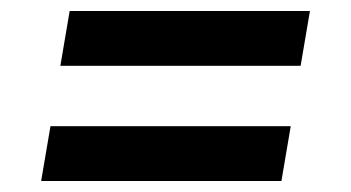

<svg xmlns="http://www.w3.org/2000/svg" viewBox="-20 -515 640 350"><path d="M528 -395H90L107 -495H545ZM493 -185H55L72 -285H510Z"/></svg>

Font: Iosevka Aile Oblique
Style: Bold
Weight: 700
Italic angle: -9°
Designer: Belleve Invis
Foundry: Belleve Invis
Version: Version 31.1.0; ttfautohint (v1.8.4)